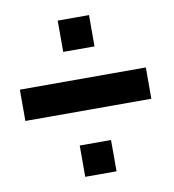

<svg xmlns="http://www.w3.org/2000/svg" viewBox="-71 -662 657 725"><g transform="rotate(-10 257.0 -299.5)"><path d="M318 -479V-599H198V-479ZM495 -247V-367H12V-247ZM318 0V-120H198V0Z"/></g></svg>

Font: Orbitron SemiBold
Style: Regular
Weight: 600
Designer: Matt McInerney
Foundry: The League of Moveable Type
Version: Version 2.001